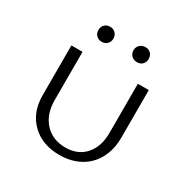

<svg xmlns="http://www.w3.org/2000/svg" viewBox="-148 -761 875 896"><g transform="rotate(30 290.0 -312.5)"><path d="M154 -590Q154 -608 165 -619.5Q176 -631 195 -631Q212 -631 223.5 -619.5Q235 -608 235 -590Q235 -573 223.5 -561.5Q212 -550 195 -550Q177 -550 165.5 -561.5Q154 -573 154 -590ZM343 -590Q343 -608 355 -619.5Q367 -631 385 -631Q403 -631 414 -619.5Q425 -608 425 -590Q425 -573 414 -561.5Q403 -550 385 -550Q367 -550 355 -561.5Q343 -573 343 -590ZM81 -196V-465H141V-206Q141 -129 183 -83.5Q225 -38 294 -38Q361 -38 400 -82Q439 -126 439 -200V-465H498V-209Q498 -145 472 -96Q446 -47 398 -20.5Q350 6 287 6Q194 6 137.5 -49.5Q81 -105 81 -196Z"/></g></svg>

Font: Ysabeau SC Semilight
Style: Regular
Weight: 300
Designer: Christian Thalmann (Catharsis Fonts)
Version: Version 0.003